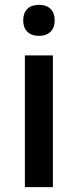

<svg xmlns="http://www.w3.org/2000/svg" viewBox="-20 -767 319 787"><path d="M196.8 0H82V-540H196.8ZM75.2 -683.1Q75.2 -713.9 92 -730.5Q108.9 -747.1 140.1 -747.1Q170.4 -747.1 187.3 -730.5Q204.1 -713.9 204.1 -683.1Q204.1 -653.8 187.3 -637Q170.4 -620.1 140.1 -620.1Q108.9 -620.1 92 -637Q75.2 -653.8 75.2 -683.1Z"/></svg>

Font: f4_41340          
Style: Regular
Weight: 600
Foundry: Ascender Corporation
Version: Version 1.10